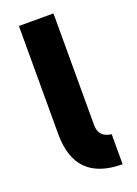

<svg xmlns="http://www.w3.org/2000/svg" viewBox="-144 -800 623 872"><g transform="rotate(-20 167.5 -364.5)"><path d="M64 -217V-740H231V-200Q231 -141 292 -134V11Q64 11 64 -217Z"/></g></svg>

Font: Oxanium ExtraBold
Style: Regular
Weight: 800
Designer: Severin Meyer
Version: Version 2.000